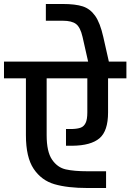

<svg xmlns="http://www.w3.org/2000/svg" viewBox="-30 -963 654 963"><path d="M604 -570H512V-399Q512 -306 469 -269.5Q426 -233 333 -232H301V-316H333Q360 -317 375.5 -323Q391 -329 399.5 -346.5Q408 -364 408 -399V-570H204V-285Q204 -202 231 -162.5Q258 -123 299.5 -113.5Q341 -104 409 -104H502V-20H409Q309 -20 243.5 -39Q178 -58 139 -116Q100 -174 100 -285V-570H-10V-654H412L384 -778Q373 -826 351.5 -842.5Q330 -859 285 -859H200V-943H285Q348 -943 385 -931Q422 -919 447 -884Q472 -849 488 -778L516 -654H604Z"/></svg>

Font: Biryani SemiBold
Style: Regular
Weight: 600
Designer: Dan Reynolds and Mathieu Réguer
Foundry: Dan Reynolds and Mathieu Réguer
Version: Version 1.004; ttfautohint (v1.1) -l 5 -r 5 -G 72 -x 0 -D la